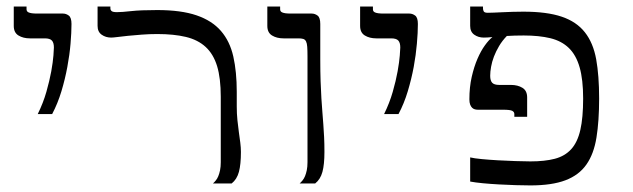

<svg xmlns="http://www.w3.org/2000/svg" viewBox="-20 -560 1933 586"><path d="M95.2 -211.9Q111.8 -245.6 121.6 -279.8Q131.3 -314 136.5 -342.5Q141.6 -371.1 143.1 -390.9Q144.5 -410.6 144.5 -415Q144.5 -429.7 138.4 -436.3Q132.3 -442.9 116.7 -442.9H71.3Q50.8 -442.9 36.4 -451.7Q22 -460.4 22 -481V-540H61V-531.7Q61 -528.8 62.3 -526.4Q63.5 -523.9 67.1 -522.2Q70.8 -520.5 77.4 -519.5Q84 -518.6 94.7 -518.6H172.4Q181.6 -518.6 189.9 -512.5Q198.2 -506.3 198.2 -486.8Q198.2 -460.9 195.3 -426.8Q192.4 -392.6 185.5 -355.7Q178.7 -318.8 167.5 -281.5Q156.2 -244.1 139.2 -211.9Z M702.6 -234.9Q702.6 -212.9 704.6 -193.6Q706.5 -174.3 709 -157Q711.4 -139.6 713.4 -124.5Q715.3 -109.4 715.3 -96.2Q715.3 -58.1 709.2 -35.4Q703.1 -12.7 687 0H629.9Q634.3 -3.9 638.7 -9.3Q643.1 -14.6 646.2 -22.2Q649.4 -29.8 651.6 -40.3Q653.8 -50.8 653.8 -64.9V-264.6Q653.8 -321.3 642.6 -358.2Q631.3 -395 607.7 -416.7Q584 -438.5 547.4 -447.3Q510.7 -456.1 460 -456.1Q435.5 -456.1 412.6 -454.3Q389.6 -452.6 370.8 -450.7Q352.1 -448.7 338.4 -447Q324.7 -445.3 319.3 -445.3Q302.7 -445.3 290.3 -454.1Q277.8 -462.9 277.8 -481V-540H316.9V-534.7Q316.9 -529.3 320.8 -526.1Q324.7 -522.9 336.9 -522.9Q351.6 -522.9 380.4 -526.1Q409.2 -529.3 460 -529.3Q532.7 -529.3 579.8 -513.2Q627 -497.1 654.3 -465.6Q681.6 -434.1 692.1 -387.5Q702.6 -340.8 702.6 -279.8Z M970.2 -96.2Q970.2 -58.1 964.1 -35.4Q958 -12.7 941.9 0H894.5Q898.9 -3.9 903.3 -9.3Q907.7 -14.6 910.9 -22.2Q914.1 -29.8 916.3 -40.3Q918.5 -50.8 918.5 -64.9V-388.2Q918.5 -406.2 917.7 -417Q917 -427.7 914.1 -433.6Q911.1 -439.5 905.5 -441.2Q899.9 -442.9 890.6 -442.9H845.2Q824.7 -442.9 810.3 -451.7Q795.9 -460.4 795.9 -481V-540H835V-531.7Q835 -528.8 836.2 -526.4Q837.4 -523.9 841.1 -522.2Q844.7 -520.5 851.3 -519.5Q857.9 -518.6 868.7 -518.6H931.6Q940.9 -518.6 949.2 -512.5Q957.5 -506.3 957.5 -486.8V-378.9Q957.5 -340.8 958.5 -312Q959.5 -283.2 960.9 -260.3Q962.4 -237.3 963.9 -218.3Q965.3 -199.2 966.8 -180.7Q968.3 -162.1 969.2 -141.8Q970.2 -121.6 970.2 -96.2Z M1152.3 -211.9Q1168.9 -245.6 1178.7 -279.8Q1188.5 -314 1193.6 -342.5Q1198.7 -371.1 1200.2 -390.9Q1201.7 -410.6 1201.7 -415Q1201.7 -429.7 1195.6 -436.3Q1189.5 -442.9 1173.8 -442.9H1128.4Q1107.9 -442.9 1093.5 -451.7Q1079.1 -460.4 1079.1 -481V-540H1118.2V-531.7Q1118.2 -528.8 1119.4 -526.4Q1120.6 -523.9 1124.3 -522.2Q1127.9 -520.5 1134.5 -519.5Q1141.1 -518.6 1151.9 -518.6H1229.5Q1238.8 -518.6 1247.1 -512.5Q1255.4 -506.3 1255.4 -486.8Q1255.4 -460.9 1252.4 -426.8Q1249.5 -392.6 1242.7 -355.7Q1235.8 -318.8 1224.6 -281.5Q1213.4 -244.1 1196.3 -211.9Z M1808.6 -259.3Q1808.6 -190.4 1800.5 -140.4Q1792.5 -90.3 1769.8 -57.9Q1747.1 -25.4 1705.8 -9.8Q1664.6 5.9 1598.6 5.9Q1579.6 5.9 1554.2 5.1Q1528.8 4.4 1503.2 2.9Q1477.5 1.5 1454.1 -0.7Q1430.7 -2.9 1415 -5.9V-79.6Q1426.8 -76.7 1449.7 -74.5Q1472.7 -72.3 1499.3 -70.8Q1525.9 -69.3 1552.5 -68.4Q1579.1 -67.4 1598.6 -67.4Q1642.6 -67.4 1673.3 -75.4Q1704.1 -83.5 1723.4 -104.7Q1742.7 -126 1751.2 -163.3Q1759.8 -200.7 1759.8 -259.3Q1759.8 -317.4 1749 -354.7Q1738.3 -392.1 1716.1 -413.6Q1693.8 -435.1 1659.7 -443.4Q1625.5 -451.7 1578.6 -451.7Q1549.3 -451.7 1526.9 -450.2Q1512.7 -435.5 1503.2 -419.4Q1493.7 -403.3 1487.5 -387.2Q1481.4 -371.1 1478.8 -356Q1476.1 -340.8 1476.1 -328.6Q1476.1 -314 1482.2 -307.4Q1488.3 -300.8 1503.9 -300.8H1539.6Q1560.1 -300.8 1574.5 -292Q1588.9 -283.2 1588.9 -262.7V-203.6H1549.8V-211.9Q1549.8 -218.3 1543.5 -221.7Q1537.1 -225.1 1516.1 -225.1H1438.5Q1434.1 -225.1 1429.4 -226.3Q1424.8 -227.5 1421.1 -231Q1417.5 -234.4 1415 -240.7Q1412.6 -247.1 1412.6 -256.8Q1412.6 -293.9 1419.7 -325.2Q1426.8 -356.4 1437.3 -380.6Q1447.8 -404.8 1460 -421.6Q1472.2 -438.5 1482.9 -446.8Q1467.3 -445.3 1456.5 -445.3Q1439.9 -445.3 1427.5 -454.1Q1415 -462.9 1415 -481V-540H1454.1V-534.7Q1454.1 -529.3 1456.5 -525.1Q1459 -521 1468.8 -521Q1476.1 -521 1487.8 -521.5Q1499.5 -522 1514.2 -522.7Q1528.8 -523.4 1544.9 -523.9Q1561 -524.4 1577.1 -524.4Q1649.4 -524.4 1694.6 -509Q1739.7 -493.7 1765.1 -461.4Q1790.5 -429.2 1799.6 -379.2Q1808.6 -329.1 1808.6 -259.3Z"/></svg>

Font: Arian AMU Serif
Style: Regular
Weight: 400
Designer: Ruben Hakobyan (Tarumian)
Foundry: Ruben Hakobyan (Tarumian)
Version: Version 1.002